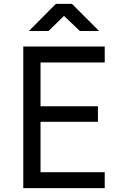

<svg xmlns="http://www.w3.org/2000/svg" viewBox="-20 -970 640 990"><path d="M100 0V-730H520V-648H189V-422H485V-342H189V-82H520V0ZM129 -810 268 -950H351L491 -810H392L310 -888L230 -810Z"/></svg>

Font: JetBrains Mono NL
Style: Regular
Weight: 400
Monospace: yes
Designer: Philipp Nurullin, Konstantin Bulenkov
Foundry: JetBrains
Version: Version 2.305; ttfautohint (v1.8.4.7-5d5b)